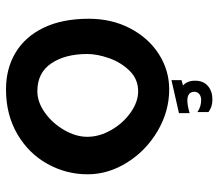

<svg xmlns="http://www.w3.org/2000/svg" viewBox="-64 -663 728 640"><g transform="rotate(90 300.0 -343.0)"><path d="M42.5 -275Q42.5 -351 74.2 -412.2Q106 -473.5 160 -508.2Q214 -543 278 -543Q351 -543 416.5 -504.5Q482 -466 521.5 -403Q561 -340 561 -271Q561 -199.5 526.2 -137Q491.5 -74.5 427 -36.8Q362.5 1 278 1Q208.5 1 155.2 -31Q102 -63 72.2 -125Q42.5 -187 42.5 -275ZM436 -270Q436 -310.5 413.2 -350Q390.5 -389.5 355 -414.5Q319.5 -439.5 284 -439.5Q244 -439.5 216 -411Q188 -382.5 174 -342.8Q160 -303 160 -270Q160 -196.5 191.2 -150Q222.5 -103.5 284 -103.5Q320.5 -103.5 355.8 -128.8Q391 -154 413.5 -193Q436 -232 436 -270ZM247 -584 265 -589Q249 -603 249 -629Q249 -657 266.5 -672Q284 -687 311.5 -687Q325 -687 334.5 -683.8Q344 -680.5 353.5 -674V-637Q336 -649.5 313.5 -649.5Q301 -649.5 293.5 -643.2Q286 -637 286 -627Q286 -603.5 315.5 -603.5Q331 -603.5 357 -611V-575.5L247 -550.5Z"/></g></svg>

Font: JuliaMono
Style: Bold
Weight: 700
Monospace: yes
Designer: cormullion
Foundry: corm
Version: Version 0.055; ttfautohint (v1.8.4)